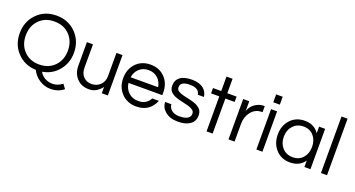

<svg xmlns="http://www.w3.org/2000/svg" viewBox="-51 -1389 4132 2235"><g transform="rotate(20 2015.5 -271.5)"><path d="M597 93Q662 93 718 48L758 102Q689 157 596 157Q522 157 458 116Q394 75 361 7Q218 1 128 -96Q39 -190 39 -331Q39 -475 132 -571Q227 -670 375 -670Q523 -670 618 -571Q711 -475 711 -331Q711 -205 635 -112Q559 -18 437 2Q466 60 536 84Q562 93 597 93ZM375 -65Q493 -65 566 -142Q636 -216 636 -331Q636 -446 566 -520Q493 -597 375 -597Q257 -597 184 -520Q114 -446 114 -331Q114 -216 184 -142Q257 -65 375 -65Z M1176 0V-78Q1149 -42 1110 -17Q1071 8 1021 8Q971 8 935 -6Q899 -20 872 -48Q810 -109 810 -209V-500H885V-211Q885 -142 924 -101Q963 -60 1025 -60Q1088 -60 1132 -102Q1176 -145 1176 -212V-500H1251V0Z M1604 -60Q1705 -60 1749 -144H1831Q1805 -76 1748.5 -34Q1692 8 1603 8Q1490 8 1419 -67Q1350 -140 1350 -250Q1350 -361 1416 -433Q1486 -508 1598 -508Q1710 -508 1780 -433Q1846 -361 1846 -250V-220H1427Q1435 -151 1482 -106Q1530 -60 1604 -60ZM1598 -440Q1529 -440 1482 -397Q1438 -356 1428 -290H1768Q1758 -356 1714 -397Q1667 -440 1598 -440Z M2232 -366Q2222 -444 2106.5 -444Q1991 -444 1991 -372Q1991 -342 2015.5 -326.5Q2040 -311 2077 -301Q2114 -291 2157.5 -282.5Q2201 -274 2238 -258.5Q2275 -243 2299.5 -216Q2324 -189 2324 -142Q2324 -69 2269 -30.5Q2214 8 2120 8Q2020 8 1961 -42Q1907 -86 1903 -157H1981Q1988 -88 2059 -64Q2085 -56 2110.5 -56Q2136 -56 2158 -59Q2180 -62 2201 -70Q2249 -89 2249 -135Q2249 -166 2224.5 -182.5Q2200 -199 2163 -209.5Q2126 -220 2082.5 -228.5Q2039 -237 2002 -252Q1965 -267 1940.5 -293Q1916 -319 1916 -365Q1916 -433 1965.5 -470.5Q2015 -508 2112 -508Q2204 -508 2257 -464Q2301 -427 2308 -366Z M2474 0V-434H2372V-500H2474V-679H2549V-500H2664V-434H2549V0Z M3010 -508V-433H3001Q2920 -433 2869 -368Q2821 -306 2821 -220V0H2746V-500H2821V-377Q2845 -455 2925 -492Q2958 -508 3005 -508Z M3091 -500H3166V0H3091ZM3169 -682V-584H3088V-682Z M3686 -80Q3626 8 3507 8Q3399 8 3331 -67Q3265 -141 3265 -250Q3265 -359 3331 -433Q3399 -508 3512 -508Q3625 -508 3686 -419V-500H3761V0H3686ZM3517 -60Q3598 -60 3645 -116Q3690 -169 3690 -250Q3690 -331 3645 -384Q3598 -440 3517 -440Q3437 -440 3387 -384Q3340 -331 3340 -250Q3340 -169 3387 -116Q3437 -60 3517 -60Z M3966 0H3891V-700H3966Z"/></g></svg>

Font: Questrial
Style: Regular
Weight: 400
Designer: Joe Prince
Foundry: Joe Prince
Version: Version 1.002